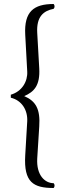

<svg xmlns="http://www.w3.org/2000/svg" viewBox="-20 -727 307 959"><path d="M166 -562C161 -645 198 -673 248 -683C254 -689 254 -701 248 -707C148 -707 100 -669 106 -554L116 -370C119 -321 90 -270 34 -254V-239C88 -226 119 -178 116 -121L106 49C98 184 147 212 248 212C254 206 254 194 248 188C204 188 161 148 166 64L176 -95C182 -182 159 -222 101 -247C150 -268 181 -300 176 -386Z"/></svg>

Font: Libertinus Serif Display
Style: Regular
Weight: 400
Designer: Philipp H. Poll, Khaled Hosny
Foundry: Caleb Maclennan
Version: Version 7.050;RELEASE